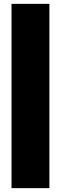

<svg xmlns="http://www.w3.org/2000/svg" viewBox="-20 -842 317 999"><path d="M237 -822V137H40V-822Z"/></svg>

Font: SVN-Poppins ExtraBold
Style: Regular
Weight: 800
Designer: Ninad Kale (Devanagari), Jonny Pinhorn (Latin)
Foundry: Indian Type Foundry
Version: Version 3.002 2017; ttfautohint (v1.8.3)